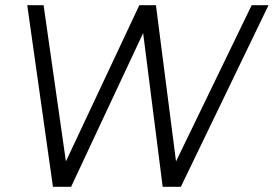

<svg xmlns="http://www.w3.org/2000/svg" viewBox="-20 -720 1055 740"><path d="M611 0 950 -700H1015L677 0ZM184 0 85 -700H148L248 0ZM188 0 517 -700H582L254 0ZM607 0 518 -700H581L671 0Z"/></svg>

Font: Figtree Light Light
Style: Italic
Weight: 300
Italic angle: -9.5°
Version: Version 2.000